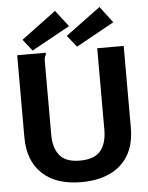

<svg xmlns="http://www.w3.org/2000/svg" viewBox="-57 -866 714 925"><g transform="rotate(-5 300.0 -403.5)"><path d="M300 13Q177 13 110.5 -50Q44 -113 44 -226V-623H182V-613Q177 -607 175.5 -600Q174 -593 174 -576V-225Q174 -163 203.5 -127Q233 -91 301 -91Q372 -91 401.5 -127.5Q431 -164 431 -228V-623H559V-229Q559 -146 526 -92.5Q493 -39 434.5 -13Q376 13 300 13ZM335 -639 290 -695 459 -820 519 -741ZM120 -639 76 -695 244 -820 305 -741Z"/></g></svg>

Font: Inconsolata Expanded ExtraBold
Style: Regular
Weight: 800
Width: 7
Monospace: yes
Designer: Raph Levien, Cyreal, Brenton Simpson
Foundry: Raph Levien, Cyreal, Google
Version: Version 3.001; ttfautohint (v1.8.2.53-6de2)